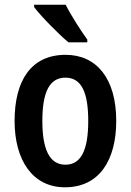

<svg xmlns="http://www.w3.org/2000/svg" viewBox="-20 -786 556 816"><path d="M259 -766H125V-756C153 -718 231 -639 271 -606H351V-618C325 -653 281 -722 259 -766ZM474 -272C474 -454 389 -553 259 -553C113 -553 42 -445 42 -272C42 -106 118 10 256 10C404 10 474 -108 474 -272ZM160 -272C160 -394 190 -456 258 -456C326 -456 355 -394 355 -272C355 -151 326 -86 258 -86C190 -86 160 -152 160 -272Z"/></svg>

Font: Noto Sans Lao UI Cond SemBd
Style: Regular
Weight: 600
Width: 3
Designer: Monotype Design Team
Foundry: Monotype Imaging Inc.
Version: Version 2.000